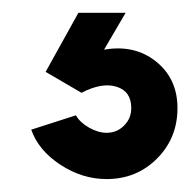

<svg xmlns="http://www.w3.org/2000/svg" viewBox="-20 -20 297 300"><path d="M146.5 259.8Q108.4 259.8 74.2 237.3Q40 214.8 28.8 182.6L98.6 160.2Q105 171.4 119.1 179.4Q133.3 187.5 146.5 187.5Q162.6 187.5 173.8 176.3Q185.1 165 185.1 148.9Q185.1 122.6 162.1 115.5Q139.2 108.4 107.4 125L51.3 92.3L102.5 0H176.3L142.6 57.6Q190.4 49.3 223.9 76.2Q257.3 103 257.3 148.9Q257.3 195.8 225.3 227.8Q193.4 259.8 146.5 259.8Z"/></svg>

Font: Now Alt
Style: Bold
Weight: 700
Designer: Alfredo Marco Pradil
Foundry: Alfredo Marco Pradil
Version: Version 1.002;PS 001.002;hotconv 1.0.88;makeotf.lib2.5.64775